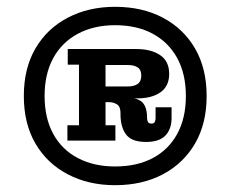

<svg xmlns="http://www.w3.org/2000/svg" viewBox="-20 -719 677 564"><path d="M178 -306V-351H212V-529H179V-575H290V-351H319V-306ZM409 -302Q368 -302 351.5 -322.5Q335 -343 334 -379V-387Q334 -406 323.5 -412.5Q313 -419 300 -419H290V-432H351Q385 -432 398.5 -418Q412 -404 412 -373V-372Q412 -366 414.5 -361Q417 -356 425 -356Q433 -356 435 -361.5Q437 -367 437 -372V-404H484V-372Q484 -340 466 -321Q448 -302 409 -302ZM290 -419V-465H355Q374 -465 384.5 -472.5Q395 -480 395 -497Q395 -514 384.5 -521Q374 -528 355 -528H290V-575H380Q424 -575 450.5 -557Q477 -539 477 -502Q477 -466 451.5 -448Q426 -430 383 -430H357L349 -419ZM318 -175Q240 -175 179 -207Q118 -239 84 -297.5Q50 -356 50 -437Q50 -518 84 -576.5Q118 -635 179 -667Q240 -699 318 -699Q398 -699 458.5 -667Q519 -635 553 -576.5Q587 -518 587 -437Q587 -356 553 -297.5Q519 -239 458.5 -207Q398 -175 318 -175ZM318 -230Q382 -230 428.5 -254.5Q475 -279 500.5 -325.5Q526 -372 526 -437Q526 -502 500.5 -548.5Q475 -595 428.5 -620Q382 -645 318 -645Q256 -645 209 -620Q162 -595 136.5 -548.5Q111 -502 111 -437Q111 -372 136.5 -325.5Q162 -279 209 -254.5Q256 -230 318 -230Z"/></svg>

Font: Montagu Slab 24pt
Style: Bold
Weight: 700
Designer: Florian Karsten
Foundry: Florian Karsten
Version: Version 1.000